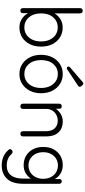

<svg xmlns="http://www.w3.org/2000/svg" viewBox="599 -1369 986 2224"><g transform="rotate(90 1092.0 -257.0)"><path d="M299 11Q244 11 201 -15.5Q158 -42 132 -90V-28Q132 -13 124 -6.5Q116 0 103 0Q74 0 74 -33V-689Q74 -722 105 -722Q135 -722 135 -689V-395Q161 -439 203 -464.5Q245 -490 299 -490Q363 -490 413 -458.5Q463 -427 491.5 -371Q520 -315 520 -240Q520 -165 491.5 -108.5Q463 -52 413 -20.5Q363 11 299 11ZM298 -46Q345 -46 381.5 -70Q418 -94 439 -137.5Q460 -181 460 -240Q460 -299 439 -342Q418 -385 381.5 -409Q345 -433 298 -433Q227 -433 181 -380.5Q135 -328 135 -240Q135 -152 181 -99Q227 -46 298 -46Z M837 11Q773 11 723 -21Q673 -53 644 -109.5Q615 -166 615 -240Q615 -314 644 -370.5Q673 -427 723 -459Q773 -491 837 -491Q902 -491 952 -459Q1002 -427 1031 -370.5Q1060 -314 1060 -240Q1060 -166 1031 -109.5Q1002 -53 952 -21Q902 11 837 11ZM837 -46Q884 -46 920.5 -70Q957 -94 978 -137.5Q999 -181 999 -240Q999 -299 978 -342.5Q957 -386 920.5 -410Q884 -434 837 -434Q767 -434 721.5 -381.5Q676 -329 676 -240Q676 -152 721.5 -99Q767 -46 837 -46ZM786 -544Q766 -530 755 -545Q743 -560 761 -576L931 -722Q950 -739 967 -719L979 -704Q995 -683 973 -668Z M1212 0Q1181 0 1181 -33V-446Q1181 -479 1210 -479Q1239 -479 1239 -457L1240 -411Q1263 -445 1301.5 -468Q1340 -491 1389 -491Q1466 -491 1513 -442Q1560 -393 1560 -302V-33Q1560 0 1530 0Q1500 0 1500 -33V-293Q1500 -363 1466.5 -398Q1433 -433 1380 -433Q1340 -433 1308.5 -415.5Q1277 -398 1259.5 -368.5Q1242 -339 1242 -303V-33Q1242 0 1212 0Z M1897 216Q1785 216 1717 139Q1695 114 1722 96Q1743 81 1766 104Q1814 158 1897 158Q1971 158 2010 109.5Q2049 61 2049 -36V-122Q2024 -83 1984 -60.5Q1944 -38 1893 -38Q1832 -38 1784.5 -66Q1737 -94 1709.5 -145Q1682 -196 1682 -265Q1682 -334 1709.5 -384.5Q1737 -435 1784.5 -463Q1832 -491 1893 -491Q1945 -491 1987 -467Q2029 -443 2054 -398V-451Q2054 -479 2081 -479Q2109 -479 2109 -446V-36Q2109 94 2050.5 155Q1992 216 1897 216ZM1896 -94Q1941 -94 1976 -115.5Q2011 -137 2031 -175.5Q2051 -214 2051 -265Q2051 -316 2031 -354Q2011 -392 1976 -413.5Q1941 -435 1896 -435Q1852 -435 1817.5 -413.5Q1783 -392 1763 -354Q1743 -316 1743 -265Q1743 -214 1763 -175.5Q1783 -137 1817.5 -115.5Q1852 -94 1896 -94Z"/></g></svg>

Font: Zen Maru Gothic
Style: Regular
Weight: 400
Designer: Yoshimichi Ohira
Foundry: Positype
Version: Version 1.002